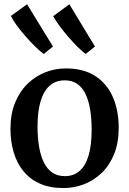

<svg xmlns="http://www.w3.org/2000/svg" viewBox="-20 -896 623 926"><path d="M30.5 -275.5Q30.5 -347 52.8 -401Q75 -455 112.8 -491.8Q150.5 -528.5 198.2 -547.2Q246 -566 297.5 -566Q383.5 -566 440 -529Q496.5 -492 524.5 -427.5Q552.5 -363 552.5 -279.5Q552.5 -207.5 530.5 -153Q508.5 -98.5 470.5 -62Q432.5 -25.5 384.8 -7.2Q337 11 285.5 11Q221 11 173.2 -10Q125.5 -31 93.8 -69.5Q62 -108 46.2 -160.5Q30.5 -213 30.5 -275.5ZM293 -46.5Q334.5 -46.5 363.2 -71Q392 -95.5 407 -145.2Q422 -195 422 -270Q422 -322.5 415 -366.2Q408 -410 392.8 -442Q377.5 -474 352.8 -491.2Q328 -508.5 292.5 -508.5Q250.5 -508.5 221.2 -484Q192 -459.5 176.5 -410Q161 -360.5 161 -285Q161 -232 168.5 -188.2Q176 -144.5 191.5 -112.8Q207 -81 232 -63.8Q257 -46.5 293 -46.5ZM190.5 -636Q175 -647 151.8 -669.5Q128.5 -692 104.2 -719.8Q80 -747.5 60.5 -774Q41 -800.5 32.5 -819L110.5 -875.5L235.5 -671.5L191.5 -636ZM393 -636Q377.5 -647 355 -669.2Q332.5 -691.5 309 -718.8Q285.5 -746 266 -772.5Q246.5 -799 236.5 -818L314.5 -875.5L438 -671.5L393.5 -636Z"/></svg>

Font: Merriweather 28pt SemiBold
Style: Regular
Weight: 600
Version: Version 2.100